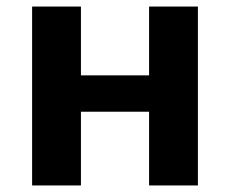

<svg xmlns="http://www.w3.org/2000/svg" viewBox="-20 -566 702 586"><path d="M227 -546V-336H435V-546H584V0H435V-225H227V0H78V-546Z"/></svg>

Font: BC Sans
Style: Bold
Weight: 700
Designer: Monotype Design Team
Province of B.C.
Foundry: Monotype Imaging Inc.
Version: Version 2.000;GOOG;noto-source:20170915:90ef993387c0